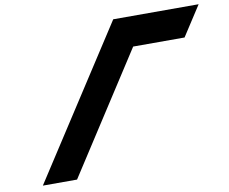

<svg xmlns="http://www.w3.org/2000/svg" viewBox="-87 -935 1247 1045"><g transform="rotate(-10 537.0 -412.5)"><path d="M683 -660 256.5 0H67.5L601.9 -825H1073.9L967 -660Z"/></g></svg>

Font: Hussar
Style: BdWodka
Weight: 700
Foundry: Cannot Into Space Fonts
Version: Version 2.00